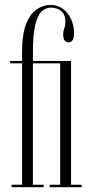

<svg xmlns="http://www.w3.org/2000/svg" viewBox="-20 -776 389 796"><path d="M28 0V-10H71.5V-513.5H22V-523.5H71.5V-561.5Q71.5 -635 88.5 -677.2Q105.5 -719.5 132.5 -737.5Q159.5 -755.5 189 -755.5Q232.5 -755.5 259.8 -720.5Q287 -685.5 287 -638.5Q287 -600.5 264 -600.5Q242 -600.5 242 -633.5Q242 -647 246.5 -658.8Q251 -670.5 251 -686.5Q251 -710 240.8 -722.8Q230.5 -735.5 216.8 -740Q203 -744.5 191.5 -744.5Q170 -744.5 153 -728.8Q136 -713 126.2 -672.8Q116.5 -632.5 116.5 -558.5V-523.5H274.5V-10H318.5V0H186V-10H229.5V-513.5H116.5V-10H161V0Z"/></svg>

Font: Imbue 100pt ExtraLight
Style: Regular
Weight: 200
Designer: Tyler Finck
Foundry: Etcetera Type Company
Version: Version 1.102; ttfautohint (v1.8.3)